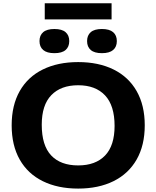

<svg xmlns="http://www.w3.org/2000/svg" viewBox="-20 -1122 938 1152"><path d="M50 -370Q50 -490.5 98.5 -575.8Q147 -661 237 -705.2Q327 -749.5 449 -749.5Q571.5 -749.5 661.5 -705Q751.5 -660.5 800 -575.2Q848.5 -490 848.5 -370Q848.5 -250 799.8 -164.8Q751 -79.5 661 -35Q571 9.5 449 9.5Q327 9.5 237 -34.8Q147 -79 98.5 -164.2Q50 -249.5 50 -370ZM667.5 -366.5Q667.5 -489 610.2 -549.8Q553 -610.5 449 -610.5Q345.5 -610.5 288 -551.2Q230.5 -492 230.5 -373.5Q230.5 -249.5 287 -189.5Q343.5 -129.5 449 -129.5Q553.5 -129.5 610.5 -189Q667.5 -248.5 667.5 -366.5ZM217 -875.5Q217 -910 239.2 -929Q261.5 -948 306.5 -948Q351.5 -948 373.5 -929Q395.5 -910 395.5 -875.5Q395.5 -841 373.5 -822Q351.5 -803 306.5 -803Q261.5 -803 239.2 -822Q217 -841 217 -875.5ZM502.5 -875.5Q502.5 -910 524.5 -929Q546.5 -948 591.5 -948Q636.5 -948 658.8 -929Q681 -910 681 -875.5Q681 -841 658.8 -822Q636.5 -803 591.5 -803Q546.5 -803 524.5 -822Q502.5 -841 502.5 -875.5ZM248.5 -1005.5V-1102.5H649.5V-1005.5Z"/></svg>

Font: Encode Sans Expanded
Style: Bold
Weight: 700
Width: 7
Designer: Multiple Designers
Foundry: Impallari Type
Version: Version 2.000